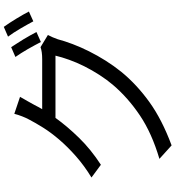

<svg xmlns="http://www.w3.org/2000/svg" viewBox="25 -906 949 1040"><g transform="rotate(-90 500.0 -385.5)"><path d="M700 -632Q741 -632 765 -641L831 -601Q825 -590 818.5 -575Q812 -560 808 -548Q798 -510 781.5 -466.5Q765 -423 742.5 -378Q720 -333 692 -288.5Q664 -244 631 -203Q563 -120 468 -51.5Q373 17 233 69L160 3Q299 -38 395 -102.5Q491 -167 560 -248Q589 -282 615 -322.5Q641 -363 661.5 -404Q682 -445 696.5 -485.5Q711 -526 719 -560H382Q336 -496 273.5 -432Q211 -368 128 -314L59 -365Q123 -404 174 -449Q225 -494 264 -539.5Q303 -585 329.5 -627.5Q356 -670 373 -703Q381 -717 390 -740Q399 -763 404 -783L496 -752Q484 -732 472 -710Q460 -688 452 -674Q447 -663 441 -653Q435 -643 429 -632ZM765 -800Q774 -786 785 -769Q796 -752 807.5 -733.5Q819 -715 829 -696.5Q839 -678 847 -663L793 -639Q785 -654 775.5 -672Q766 -690 755 -709Q744 -728 733 -745.5Q722 -763 712 -777ZM875 -840Q885 -826 896.5 -808.5Q908 -791 919.5 -772Q931 -753 941 -735.5Q951 -718 958 -704L905 -680Q888 -712 865.5 -750.5Q843 -789 822 -817Z"/></g></svg>

Font: SpoqaHanSansJP-Regular
Style: Regular
Weight: 400
Designer: [Source Han Sans]
Ryoko NISHIZUKA  (kana & ideographs); Paul D. Hunt (Latin, Greek & Cyrillic); Wenlong ZHANG  (bopomofo
Foundry: Spoqa (http://bi.spoqa.com)
Version: Version 1.002.20150607